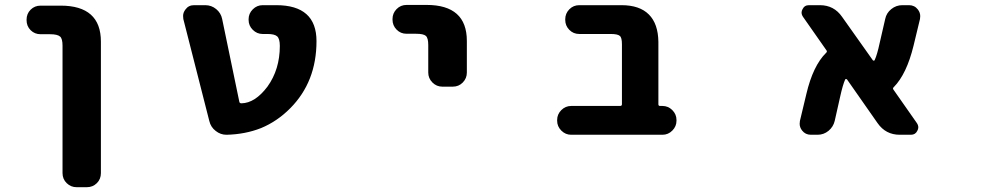

<svg xmlns="http://www.w3.org/2000/svg" viewBox="-20 -570 4040 787"><path d="M293.9 197.3Q270.5 197.3 253.4 180.7Q236.3 164.1 236.3 139.6V-382.8Q236.3 -411.1 226.6 -419.9Q215.8 -429.7 185.5 -429.7H146.5Q122.1 -429.7 105.5 -446.3Q88.9 -462.9 88.9 -487.3V-489.3Q88.9 -513.7 105.5 -530.3Q122.1 -546.9 146.5 -546.9H228.5Q393.6 -546.9 393.6 -399.4V139.6Q393.6 164.1 377 180.7Q360.4 197.3 335.9 197.3Z M909.2 -17.6Q909.2 -17.6 908.2 -17.6Q883.8 -17.6 864.3 -33.2Q843.8 -48.8 837.9 -74.2L731.4 -492.2Q730.5 -499 730.5 -504.9Q730.5 -518.6 740.2 -531.2Q752.9 -548.8 775.4 -548.8H821.3Q846.7 -548.8 866.2 -532.7Q885.7 -516.6 890.6 -492.2L960.9 -153.3Q961.9 -146.5 969.7 -146.5Q1025.4 -147.5 1076.2 -214.8Q1127 -285.2 1127 -381.8Q1127 -411.1 1116.2 -420.9Q1105.5 -430.7 1076.2 -430.7H1056.6Q1033.2 -430.7 1016.1 -447.8Q999 -464.8 999 -488.3V-491.2Q999 -514.6 1016.1 -531.7Q1033.2 -548.8 1056.6 -548.8H1112.3Q1277.3 -548.8 1277.3 -401.4Q1277.3 -318.4 1250.5 -249.5Q1223.6 -180.7 1169.9 -126.5Q1116.2 -72.3 1049.8 -44.9Q985.4 -19.5 909.2 -17.6Z M1793 -214.8Q1769.5 -214.8 1752.4 -231.9Q1735.4 -249 1735.4 -272.5V-385.7Q1735.4 -414.1 1725.6 -422.9Q1715.8 -431.6 1685.5 -431.6H1646.5Q1622.1 -431.6 1605.5 -448.7Q1588.9 -465.8 1588.9 -489.3V-492.2Q1588.9 -515.6 1605.5 -532.7Q1622.1 -549.8 1646.5 -549.8H1728.5Q1893.6 -549.8 1893.6 -402.3V-272.5Q1893.6 -249 1877 -231.9Q1860.4 -214.8 1835.9 -214.8Z M2321.3 -17.6Q2297.9 -17.6 2280.8 -34.7Q2263.7 -51.8 2263.7 -75.2V-78.1Q2263.7 -101.6 2280.8 -118.7Q2297.9 -135.7 2321.3 -135.7H2521.5Q2529.3 -135.7 2529.3 -142.6V-388.7Q2529.3 -416 2520.5 -422.9Q2511.7 -430.7 2483.4 -430.7H2354.5Q2330.1 -430.7 2313.5 -447.8Q2296.9 -464.8 2296.9 -488.3V-491.2Q2296.9 -514.6 2313.5 -531.7Q2330.1 -548.8 2354.5 -548.8H2527.3Q2601.6 -548.8 2639.6 -510.7Q2677.7 -472.7 2678.7 -398.4V-142.6Q2678.7 -135.7 2685.5 -135.7H2695.3Q2718.8 -135.7 2735.8 -118.7Q2752.9 -101.6 2752.9 -78.1V-75.2Q2752.9 -51.8 2735.8 -34.7Q2718.8 -17.6 2695.3 -17.6Z M3668 -17.6Q3610.4 -17.6 3577.1 -65.4L3452.1 -244.1Q3450.2 -246.1 3447.8 -246.1Q3445.3 -246.1 3444.3 -244.1Q3434.6 -222.7 3423.8 -173.8L3401.4 -74.2Q3395.5 -49.8 3376 -33.7Q3356.4 -17.6 3331.1 -17.6H3303.7Q3281.2 -17.6 3267.6 -35.2Q3257.8 -47.9 3257.8 -62.5Q3257.8 -68.4 3258.8 -74.2L3285.2 -184.6Q3312.5 -300.8 3366.2 -353.5Q3372.1 -358.4 3367.2 -364.3L3271.5 -501Q3265.6 -509.8 3265.6 -518.6Q3265.6 -525.4 3269.5 -532.2Q3277.3 -548.8 3295.9 -548.8H3340.8Q3398.4 -548.8 3431.6 -501L3557.6 -323.2Q3559.6 -321.3 3562 -321.3Q3564.5 -321.3 3565.4 -324.2Q3575.2 -344.7 3585.9 -394.5L3608.4 -492.2Q3613.3 -516.6 3633.3 -532.7Q3653.3 -548.8 3678.7 -548.8H3706.1Q3728.5 -548.8 3742.2 -531.2Q3752 -518.6 3752 -503.9Q3752 -498 3751 -492.2L3724.6 -382.8Q3696.3 -266.6 3643.6 -212.9Q3637.7 -208 3642.6 -202.1L3738.3 -65.4Q3744.1 -56.6 3744.1 -47.9Q3744.1 -41 3740.2 -34.2Q3732.4 -17.6 3713.9 -17.6Z"/></svg>

Font: Rounded Mgen+ 2m bold
Style: Bold
Weight: 700
Designer: [Source Han Sans]
Ryoko NISHIZUKA  (kana & ideographs); Paul D. Hunt (Latin, Greek & Cyrillic); Wenlong ZHANG  (bopomofo
Version: Version 1.059.20150602